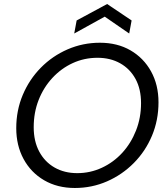

<svg xmlns="http://www.w3.org/2000/svg" viewBox="-20 -925 835 957"><path d="M353 12Q266 12 200 -26.5Q134 -65 97.5 -132.5Q61 -200 61 -286Q61 -375 93.5 -452Q126 -529 183.5 -587.5Q241 -646 317 -679Q393 -712 478 -712Q565 -712 630.5 -674Q696 -636 733 -569Q770 -502 770 -415Q770 -326 737.5 -248.5Q705 -171 647 -112.5Q589 -54 513.5 -21Q438 12 353 12ZM365 -62Q430 -62 488 -89Q546 -116 589.5 -163.5Q633 -211 658 -274.5Q683 -338 683 -411Q683 -481 655.5 -531.5Q628 -582 579 -609.5Q530 -637 466 -637Q400 -637 342.5 -610.5Q285 -584 241 -536.5Q197 -489 172.5 -426.5Q148 -364 148 -291Q148 -221 175.5 -169.5Q203 -118 252 -90Q301 -62 365 -62ZM350 -758 362 -823 514 -905 636 -823 624 -758 502 -842Z"/></svg>

Font: DeepMind Sans
Style: Italic
Weight: 400
Italic angle: -10°
Designer: Jonny Pinhorn / Modifications: Colophon Foundry
Foundry: Colophon Foundry
Version: Version 1.002; ttfautohint (v1.8.2)